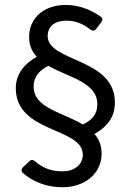

<svg xmlns="http://www.w3.org/2000/svg" viewBox="-20 -705 537 789"><path d="M452.1 -284.2C452.1 -467.8 175.8 -449.2 175.8 -557.6C175.8 -590.8 198.2 -620.1 254.9 -620.1C293 -620.1 325.2 -604.5 352.5 -583C361.3 -577.1 369.1 -578.1 375 -585.9L396.5 -614.3C402.3 -622.1 402.3 -630.9 393.6 -636.7C356.4 -663.1 306.6 -684.6 251 -684.6C151.4 -684.6 99.6 -623 99.6 -553.7C99.6 -518.6 111.3 -493.2 130.9 -471.7C81.1 -444.3 44.9 -400.4 44.9 -342.8C44.9 -157.2 320.3 -182.6 320.3 -69.3C320.3 -31.2 289.1 -1 236.3 -1C188.5 -1 154.3 -15.6 123 -43C116.2 -48.8 108.4 -49.8 101.6 -43L74.2 -17.6C67.4 -10.7 66.4 -2.9 73.2 4.9C114.3 42 171.9 64.5 236.3 64.5C331.1 64.5 397.5 5.9 397.5 -73.2C397.5 -107.4 386.7 -133.8 368.2 -154.3C418.9 -183.6 452.1 -220.7 452.1 -284.2ZM320.3 -193.4C238.3 -243.2 118.2 -260.7 118.2 -348.6C118.2 -389.6 140.6 -415 178.7 -434.6C261.7 -386.7 379.9 -367.2 379.9 -277.3C379.9 -234.4 358.4 -211.9 320.3 -193.4Z"/></svg>

Font: Ed Sans Neue
Style: Regular
Weight: 400
Designer: Stephen Hutchings
Version: Version 1.004;PS 001.004;hotconv 1.0.88;makeotf.lib2.5.64775